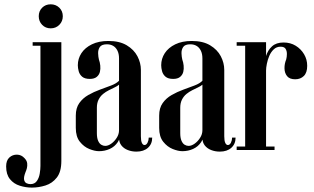

<svg xmlns="http://www.w3.org/2000/svg" viewBox="-20 -689 1442 882"><path d="M261.8 50.5Q261.8 100 241 126.6Q220.2 153.2 188.9 163Q157.5 172.8 126.2 172.8Q98.2 172.8 70.8 164.1Q43.2 155.5 25.8 134Q8.2 112.5 8.2 75.5Q8.2 47.8 23.1 34.4Q38 21 58.1 21.4Q78.2 21.8 92.5 37.5Q103.5 48.8 104.9 61Q106.2 73.2 103.4 84Q100.5 94.8 97.5 101Q88.5 124 90.6 136Q92.8 148 101.2 152.4Q109.8 156.8 119.8 156.8Q139.5 156.8 149.5 142.2Q159.5 127.8 162.6 108Q165.8 88.2 165.8 73.2V-495H261.8ZM130 -479V-495H165.8V-479ZM158 -614.5Q158 -638 173.6 -653.6Q189.2 -669.2 212.8 -669.2Q236.5 -669.2 252.5 -653.6Q268.5 -638 268.5 -614.5Q268.5 -591 252.5 -574.9Q236.5 -558.8 212.8 -558.8Q189.2 -558.8 173.6 -574.9Q158 -591 158 -614.5Z M337.5 -389.2Q337.5 -376.8 341.5 -361.8Q345.5 -346.8 357.5 -336.6Q369.5 -326.5 392.5 -326.5Q413.2 -326.5 424.4 -335.8Q435.5 -345 438.9 -358.8Q442.2 -372.5 440.6 -387.8Q439 -403 434.5 -415Q431.5 -426.5 430.8 -443.2Q430 -460 438.4 -472.8Q446.8 -485.5 471.2 -485.5Q488 -485.5 500.2 -478.1Q512.5 -470.8 519.6 -456.2Q526.8 -441.8 526.8 -420.5V-54.8Q526.8 -35 537.6 -21Q548.5 -7 566.9 0.2Q585.2 7.5 606.8 7.5Q640 7.5 659.6 -10Q679.2 -27.5 679.2 -57H663.2Q663.2 -44.8 657.9 -33.8Q652.5 -22.8 643.8 -22.8Q636.5 -22.8 631.9 -32.4Q627.2 -42 627.2 -63.2V-368Q627.2 -400.2 611.2 -430.8Q595.2 -461.2 562.1 -481Q529 -500.8 477.8 -500.8Q433.8 -500.8 402.1 -485.4Q370.5 -470 354 -444.8Q337.5 -419.5 337.5 -389.2ZM526.8 -318Q514.2 -305.2 490.2 -296.1Q466.2 -287 438.6 -277Q411 -267 385.6 -252.5Q360.2 -238 344.2 -215.4Q328.2 -192.8 328.2 -157.8V-101.5Q328.2 -61 346.9 -37.8Q365.5 -14.5 390.4 -4.5Q415.2 5.5 434.8 5.5Q461.5 5.5 484.2 -4.9Q507 -15.2 521 -36.2Q535 -57.2 535 -87L544 -61.5V-318ZM526.8 -300V-91Q526.8 -72.2 516.2 -55.9Q505.8 -39.5 491.2 -29.1Q476.8 -18.8 463.2 -18.8Q454 -18.8 445 -24.2Q436 -29.8 430.5 -42.9Q425 -56 425 -77.5V-194Q425 -216 433 -231.6Q441 -247.2 453.5 -257.4Q466 -267.5 480.2 -274.6Q494.5 -281.8 506.6 -287.5Q518.8 -293.2 526.8 -300Z M720.5 -389.2Q720.5 -376.8 724.5 -361.8Q728.5 -346.8 740.5 -336.6Q752.5 -326.5 775.5 -326.5Q796.2 -326.5 807.4 -335.8Q818.5 -345 821.9 -358.8Q825.2 -372.5 823.6 -387.8Q822 -403 817.5 -415Q814.5 -426.5 813.8 -443.2Q813 -460 821.4 -472.8Q829.8 -485.5 854.2 -485.5Q871 -485.5 883.2 -478.1Q895.5 -470.8 902.6 -456.2Q909.8 -441.8 909.8 -420.5V-54.8Q909.8 -35 920.6 -21Q931.5 -7 949.9 0.2Q968.2 7.5 989.8 7.5Q1023 7.5 1042.6 -10Q1062.2 -27.5 1062.2 -57H1046.2Q1046.2 -44.8 1040.9 -33.8Q1035.5 -22.8 1026.8 -22.8Q1019.5 -22.8 1014.9 -32.4Q1010.2 -42 1010.2 -63.2V-368Q1010.2 -400.2 994.2 -430.8Q978.2 -461.2 945.1 -481Q912 -500.8 860.8 -500.8Q816.8 -500.8 785.1 -485.4Q753.5 -470 737 -444.8Q720.5 -419.5 720.5 -389.2ZM909.8 -318Q897.2 -305.2 873.2 -296.1Q849.2 -287 821.6 -277Q794 -267 768.6 -252.5Q743.2 -238 727.2 -215.4Q711.2 -192.8 711.2 -157.8V-101.5Q711.2 -61 729.9 -37.8Q748.5 -14.5 773.4 -4.5Q798.2 5.5 817.8 5.5Q844.5 5.5 867.2 -4.9Q890 -15.2 904 -36.2Q918 -57.2 918 -87L927 -61.5V-318ZM909.8 -300V-91Q909.8 -72.2 899.2 -55.9Q888.8 -39.5 874.2 -29.1Q859.8 -18.8 846.2 -18.8Q837 -18.8 828 -24.2Q819 -29.8 813.5 -42.9Q808 -56 808 -77.5V-194Q808 -216 816 -231.6Q824 -247.2 836.5 -257.4Q849 -267.5 863.2 -274.6Q877.5 -281.8 889.6 -287.5Q901.8 -293.2 909.8 -300Z M1193.8 -240.5V-373.2Q1193.8 -403.8 1202 -431.1Q1210.2 -458.5 1229.6 -476.1Q1249 -493.8 1282.5 -493.8Q1314.2 -493.8 1338.5 -478.8Q1362.8 -463.8 1377 -439.6Q1391.2 -415.5 1391.2 -386.8Q1391.2 -355.2 1375.8 -340Q1360.2 -324.8 1336.2 -324.8Q1310.5 -324.8 1298.9 -339.1Q1287.2 -353.5 1286.9 -374.9Q1286.5 -396.2 1294.8 -416.2Q1297.8 -427.2 1297.9 -441Q1298 -454.8 1292 -464.6Q1286 -474.5 1268.8 -474.5Q1250.5 -474.5 1237.8 -462.5Q1225 -450.5 1217.2 -432.6Q1209.5 -414.8 1205.9 -396.2Q1202.2 -377.8 1202.2 -365V-240.5ZM1106.2 0V-495H1202.2V0ZM1202.2 0V-16H1241.2V0ZM1067.2 0V-16H1106.2V0ZM1067.2 -479V-495H1106.2V-479Z"/></svg>

Font: Emberly Black
Style: Regular
Weight: 900
Designer: Rajesh Rajput
Foundry: Rajesh Rajput
Version: Version 1.000